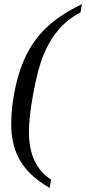

<svg xmlns="http://www.w3.org/2000/svg" viewBox="-20 -714 424 947"><path d="M122.6 -64Q122.6 101.6 231.9 171.9L224.6 212.9Q123.5 153.8 79.3 78.6Q35.2 3.4 35.2 -104Q35.2 -189.9 57.4 -289.3Q79.6 -388.7 119.9 -461.9Q160.2 -535.2 222.2 -590.1Q284.2 -645 384.3 -693.8L377 -652.8Q312 -618.7 268.1 -566.7Q224.1 -514.6 195.3 -444.8Q166.5 -375 144.5 -254.9Q122.6 -134.8 122.6 -64Z"/></svg>

Font: Tinos
Style: Italic
Weight: 400
Italic angle: -16.333°
Designer: Steve Matteson
Foundry: Monotype Imaging Inc.
Version: Version 1.32